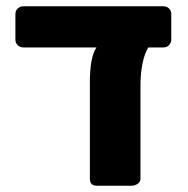

<svg xmlns="http://www.w3.org/2000/svg" viewBox="-20 -591 598 611"><path d="M288 0Q266 0 266 -22V-329Q266 -409 287 -440H55Q44 -440 36.5 -447Q29 -454 29 -465V-546Q29 -557 36.5 -564Q44 -571 55 -571H500Q511 -571 518 -564Q525 -557 525 -546V-465Q525 -455 518 -447.5Q511 -440 500 -440H452Q440 -421 433.5 -389Q427 -357 427 -318V-22Q427 -12 418 -6Q409 0 399 0Z"/></svg>

Font: Fz Rubik
Style: Bold
Weight: 700
Designer: Hubert and Fischer
Foundry: Hubert and Fischer
Version: Vit hóa bi FontZin.com